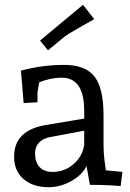

<svg xmlns="http://www.w3.org/2000/svg" viewBox="-20 -775 545 805"><path d="M184.1 9.8Q117.2 9.8 78.1 -24.7Q39.1 -59.1 39.1 -118.2Q39.1 -229 172.9 -251L333 -277.8V-311Q333 -449.2 238.8 -449.2Q213.9 -449.2 188.5 -443.6Q163.1 -438 144 -429.2L137.2 -387.2V-346.2L79.1 -342.8L67.9 -479Q157.7 -502.9 249 -502.9Q337.9 -502.9 376 -454.3Q414.1 -405.8 414.1 -291V-167Q414.1 -136.2 418 -103.5Q421.9 -70.8 423.8 -61L493.2 -54.2L485.8 4.9Q477.1 3.9 442.1 2Q407.2 0 356.9 0L342.8 -79.1Q324.2 -41 278.6 -15.6Q232.9 9.8 184.1 9.8ZM127 -132.8Q127 -94.7 146 -74.5Q165 -54.2 200.2 -54.2Q250 -54.2 287.6 -86.2Q325.2 -118.2 333 -167V-227.1L189.9 -200.2Q160.2 -194.8 143.6 -177Q127 -159.2 127 -132.8ZM253.9 -624 181.2 -564 147.9 -605 328.1 -754.9 375 -694.8Q357.9 -685.1 310.5 -658Q263.2 -630.9 253.9 -624Z"/></svg>

Font: Sura
Style: Regular
Weight: 400
Designer: Carolina Giovagnoli
Foundry: Huerta Tipografica
Version: Version 1.003;PS 001.002;hotconv 1.0.70;makeotf.lib2.5.58329